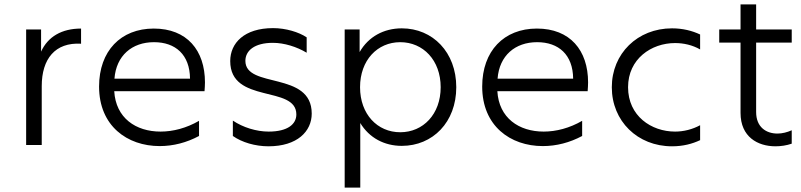

<svg xmlns="http://www.w3.org/2000/svg" viewBox="-20 -660 3647 874"><path d="M99 0H170V-268C170 -392 231 -468 349 -461V-530C261 -530 198 -493 167 -425V-526H99Z M707 5C769 5 830 -11 886 -41V-110C829 -77 768 -61 711 -61C598 -61 507 -123 500 -245H911C912 -259 913 -272 913 -285C913 -431 831 -530 680 -530C530 -530 431 -428 431 -266C431 -87 559 5 707 5ZM845 -302H501C509 -407 581 -468 681 -468C779 -468 844 -411 845 -302Z M1202 6C1333 6 1399 -62 1399 -143C1399 -338 1097 -255 1097 -383C1097 -429 1138 -465 1222 -465C1274 -465 1331 -447 1376 -420V-490C1340 -514 1281 -532 1223 -532C1092 -532 1028 -464 1028 -382C1028 -185 1329 -274 1329 -139C1329 -95 1290 -61 1203 -61C1147 -61 1086 -80 1040 -111V-41C1081 -12 1142 6 1202 6Z M1809 -531C1727 -531 1657 -493 1617 -423V-526H1549V194H1620V-100C1661 -32 1730 4 1809 4C1950 4 2057 -104 2057 -263C2057 -422 1950 -531 1809 -531ZM1802 -468C1906 -468 1986 -386 1986 -263C1986 -140 1906 -58 1802 -58C1698 -58 1619 -140 1619 -263C1619 -386 1698 -468 1802 -468Z M2451 5C2513 5 2574 -11 2630 -41V-110C2573 -77 2512 -61 2455 -61C2342 -61 2251 -123 2244 -245H2655C2656 -259 2657 -272 2657 -285C2657 -431 2575 -530 2424 -530C2274 -530 2175 -428 2175 -266C2175 -87 2303 5 2451 5ZM2589 -302H2245C2253 -407 2325 -468 2425 -468C2523 -468 2588 -411 2589 -302Z M3039 6C3089 6 3131 -5 3167 -22V-90C3132 -71 3092 -61 3053 -61C2945 -61 2839 -132 2839 -263C2839 -392 2945 -464 3053 -464C3092 -464 3132 -455 3167 -435V-503C3131 -520 3088 -531 3039 -531C2882 -531 2765 -416 2765 -263C2765 -109 2882 6 3039 6Z M3584 -6V-67C3564 -58 3541 -52 3519 -52C3469 -52 3422 -80 3422 -150V-466H3584V-526H3422V-640H3351V-526H3254V-466H3351V-146C3351 -37 3429 6 3510 6C3535 6 3561 2 3584 -6Z"/></svg>

Font: Chess Sans
Style: Regular
Weight: 400
Designer: Wolf Bōese
Foundry: Wolf Bōese
Version: Version 7.223;Glyphs 3.3 (3306)